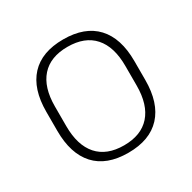

<svg xmlns="http://www.w3.org/2000/svg" viewBox="-121 -618 748 749"><g transform="rotate(-30 253.0 -243.0)"><path d="M253 12Q155.5 12 105.2 -43Q55 -98 55 -201V-286.5Q55 -389.5 105.5 -444Q156 -498.5 253 -498.5Q350 -498.5 400.8 -444Q451.5 -389.5 451.5 -286.5V-201Q451.5 -98 400.8 -43Q350 12 253 12ZM253 -21.5Q330 -21.5 370.8 -67.2Q411.5 -113 411.5 -199.5V-288Q411.5 -374 371 -419.5Q330.5 -465 253 -465Q175.5 -465 135 -419.5Q94.5 -374 94.5 -288V-199.5Q94.5 -113 135 -67.2Q175.5 -21.5 253 -21.5Z"/></g></svg>

Font: Anek Malayalam Medium ExtraLight
Style: Regular
Weight: 250
Version: Version 1.003